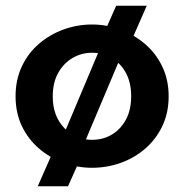

<svg xmlns="http://www.w3.org/2000/svg" viewBox="-20 -568 639 666"><path d="M216 78H111L173 -63L190 -75L329 -405L327 -422L383 -548H489L417 -384L401 -376L269 -63L271 -45ZM299 14Q248 14 200 -3.5Q152 -21 114.5 -53.5Q77 -86 55.5 -131.5Q34 -177 34 -234Q34 -291 55.5 -337Q77 -383 114.5 -415.5Q152 -448 200 -465.5Q248 -483 299 -483Q350 -483 397.5 -465.5Q445 -448 483 -415.5Q521 -383 543 -337Q565 -291 565 -234Q565 -177 543.5 -131.5Q522 -86 485 -53.5Q448 -21 400 -3.5Q352 14 299 14ZM299 -83Q338 -83 368.5 -101.5Q399 -120 417 -153.5Q435 -187 435 -234Q435 -281 417 -314.5Q399 -348 368.5 -366.5Q338 -385 299 -385Q262 -385 231 -366.5Q200 -348 181.5 -314.5Q163 -281 163 -234Q163 -187 181.5 -153.5Q200 -120 231 -101.5Q262 -83 299 -83Z"/></svg>

Font: BioRhyme ExtraBold
Style: Bold
Weight: 700
Version: Version 1.600;gftools[0.9.33]